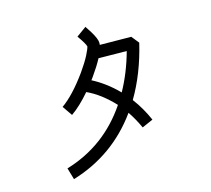

<svg xmlns="http://www.w3.org/2000/svg" viewBox="-116 -925 1232 1119"><g transform="rotate(-15 500.0 -365.0)"><path d="M175.8 -15.6Q414.1 -86.9 555.7 -296.9Q519.5 -335.9 477.5 -368.2Q437.5 -398.4 396.5 -417Q335.9 -346.7 282.2 -309.6L241.2 -369.1Q313.5 -419.9 396.5 -535.2Q431.6 -585 450.7 -622.1Q469.7 -659.2 471.7 -672.9Q465.8 -693.4 430.7 -742.2L490.2 -785.2Q502.9 -766.6 515.6 -746.1Q544.9 -698.2 544.9 -673.8Q544.9 -668 543.9 -662.1L733.4 -660.2L769.5 -615.2Q727.5 -438.5 646.5 -301.8Q694.3 -238.3 727.5 -162.1L661.1 -132.8Q635.7 -188.5 603.5 -236.3Q602.5 -235.4 602.5 -235.4Q448.2 -21.5 196.3 54.7ZM518.6 -428.7Q559.6 -398.4 595.7 -361.3Q652.3 -462.9 686.5 -586.9L516.6 -588.9Q493.2 -544.9 457 -494.1Q450.2 -485.4 443.4 -475.6Q481.4 -456.1 518.6 -428.7Z"/></g></svg>

Font: irohakakuC Regular
Style: Regular
Weight: 400
Designer: [Source Han Sans]
Ryoko NISHIZUKA Ë•øÂ°öÊ∂ºÂ≠ê (kana & ideographs); Paul D. Hunt (Latin, Greek & Cyrillic); Wenlong ZHAN
Version: Version 1.001.20160904